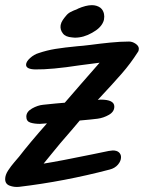

<svg xmlns="http://www.w3.org/2000/svg" viewBox="-20 -771 568 744"><path d="M518 -582Q518 -574 514 -569Q486 -525 452 -486Q418 -447 359 -384L370 -385Q423 -385 423 -358Q423 -338 402 -326Q381 -314 358 -311Q335 -308 289 -304L262 -272Q206 -208 180 -175L149 -137Q212 -147 338 -173L401 -186L417 -188Q433 -188 441 -180.5Q449 -173 449 -162Q449 -147 437 -133Q425 -119 405 -114Q230 -68 54 -47Q35 -45 17.5 -51.5Q0 -58 0 -77Q0 -93 11.5 -110.5Q23 -128 36 -143Q49 -158 54 -164Q94 -216 162 -293Q155 -293 148.5 -292Q142 -291 135 -291Q113 -291 97.5 -296Q82 -301 82 -319Q82 -338 104 -350.5Q126 -363 147 -365Q203 -371 231 -373L296 -448L331 -488L366 -528L289 -518Q179 -501 116 -502Q81 -503 81 -520Q81 -532 96.5 -546Q112 -560 129 -565Q161 -576 195 -581.5Q229 -587 281 -592Q298 -593 330 -597Q367 -602 407 -606Q447 -610 480 -610Q493 -610 505.5 -601.5Q518 -593 518 -582ZM224 -641Q212 -656 215 -674Q217 -684 223 -693Q229 -702 236 -710Q243 -719 253.5 -724.5Q264 -730 280 -736Q281 -736 281 -737Q313 -751 336 -751Q355 -751 369 -741Q380 -732 383 -717L384 -707Q384 -695 380 -686Q370 -662 337 -644Q304 -625 270 -625L259 -626Q234 -628 224 -641Z"/></svg>

Font: Sedgwick Ave Display
Style: Regular
Weight: 400
Designer: Kevin Burke, Pedro Vergani
Foundry: Google, Inc.
Version: Version 1.000